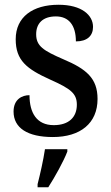

<svg xmlns="http://www.w3.org/2000/svg" viewBox="-20 -566 467 807"><path d="M202 10C318 10 390 -48 390 -150C390 -237 343 -276 246 -317C163 -353 132 -372 132 -422C132 -467 159 -497 215 -497C269 -497 299 -460 299 -392C346 -392 371 -415 371 -453C371 -502 324 -546 226 -546C118 -546 46 -495 46 -401C46 -312 92 -276 192 -231C277 -193 303 -173 303 -126C303 -74 270 -40 206 -40C134 -40 104 -92 104 -166C73 -166 37 -149 37 -97C37 -28 96 10 202 10ZM138 208V221H183C210 179 247 113 263 71V61H169C162 108 149 165 138 208Z"/></svg>

Font: Noto Serif Myanmar SemiCondensed Medium
Style: Regular
Weight: 500
Width: 4
Designer: Ben Mitchell and the Monotype Design Team
Foundry: Monotype Imaging Inc.
Version: Version 2.106